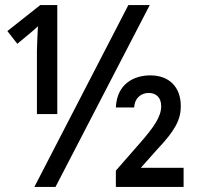

<svg xmlns="http://www.w3.org/2000/svg" viewBox="-20 -734 773 754"><path d="M125 -286H205V-714H138L9 -612L48 -562C95 -601 117 -619 129 -631C127 -599 126 -566 125 -534ZM115 0H198L568 -714H484ZM435 0H701V-75H533L598 -148C668 -222 690 -264 690 -317C690 -393 644 -438 570 -438C509 -438 439 -407 435 -312H507C509 -352 537 -369 564 -369C593 -369 613 -351 613 -317C613 -276 585 -236 533 -176L435 -64Z"/></svg>

Font: Kathrein 67 Medium Condensed
Style: Regular
Weight: 500
Width: 3
Designer: Lazydogs Typefoundry, based on Open Sans by Ascender Corporation
Foundry: Lazydogs Typefoundry
Version: Version 1.003;PS 001.003;hotconv 1.0.88;makeotf.lib2.5.64775